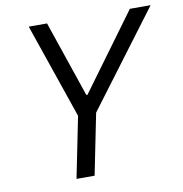

<svg xmlns="http://www.w3.org/2000/svg" viewBox="-79 -772 809 847"><g transform="rotate(-10 325.5 -349.0)"><path d="M277 0H196L251 -273L105 -698H187L303 -357H308L558 -698H651L332 -273Z"/></g></svg>

Font: Aneliza
Style: Italic
Weight: 400
Italic angle: -11.31°
Designer: Mike Abbink, Paul van der Laan, Pieter van Rosmalen
Foundry: Bold Monday
Version: Version 3.0